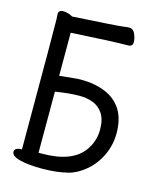

<svg xmlns="http://www.w3.org/2000/svg" viewBox="-111 -793 722 887"><g transform="rotate(15 250.0 -349.0)"><path d="M176 18Q109 18 68.5 7.5Q28 -3 28 -23Q28 -44 63 -44Q63 -654 61.5 -667Q60 -680 60 -690Q60 -710 83 -710Q93 -710 104 -707Q115 -704 120 -701Q125 -698 128 -697Q339 -709 367 -713Q388 -716 396 -716Q416 -716 425 -694.5Q434 -673 434 -656Q434 -635 412 -635Q345 -635 141 -623V-417L211 -424Q231 -426 244 -426Q309 -426 360 -405Q411 -384 438.5 -340.5Q466 -297 466 -228Q466 -173 442.5 -123Q419 -73 379 -39.5Q339 -6 299 4Q244 18 176 18ZM141 -49H158Q302 -49 356 -125Q388 -170 388 -225Q388 -275 368.5 -303Q349 -331 319.5 -341.5Q290 -352 260 -352Q205 -352 141 -341Z"/></g></svg>

Font: LXGW WenKai Mono TC
Style: Bold
Weight: 700
Designer: LXGW / Fontworks Inc.
Foundry: LXGW / Fontworks Inc.
Version: Version 1.330